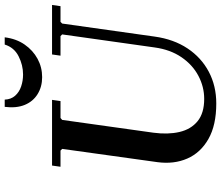

<svg xmlns="http://www.w3.org/2000/svg" viewBox="-80 -826 916 795"><g transform="rotate(-90 377.5 -428.0)"><path d="M550 -670H755L750 -635H685L678 -628L624 -245Q613 -166 575 -109Q537 -52 478.5 -21Q420 10 347 10Q257 10 200 -22.5Q143 -55 119 -110Q95 -165 104 -233L159 -628L152 -635H85L90 -670H362L357 -635H287L279 -628L226 -250Q218 -190 229 -142.5Q240 -95 273.5 -67.5Q307 -40 366 -40Q416 -40 461.5 -64Q507 -88 538.5 -134Q570 -180 579 -245L633 -628L626 -635H545ZM591 -866H621Q615 -818 591 -783.5Q567 -749 532 -730Q497 -711 456 -711Q416 -711 385.5 -730Q355 -749 341 -783.5Q327 -818 333 -866H363Q364 -840 379 -823Q394 -806 417.5 -798Q441 -790 467 -790Q506 -790 542.5 -808.5Q579 -827 591 -866Z"/></g></svg>

Font: Brygada 1918 SemiBold
Style: Italic
Weight: 600
Italic angle: -8°
Designer: Mateusz Machalski | Borys Kosmynka | Przemek Hoffer
Foundry: NIEPODLEGLA 2018
Version: Version 3.006